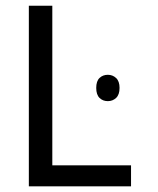

<svg xmlns="http://www.w3.org/2000/svg" viewBox="-20 -659 559 679"><path d="M82 0V-638.7H165V-74.2H443.4V0ZM320.3 -348.1Q320.3 -372.1 332 -383.3Q343.8 -394.5 361.3 -394.5Q378.4 -394.5 390.6 -383.1Q402.8 -371.6 402.8 -348.1Q402.8 -324.2 390.6 -312.7Q378.4 -301.3 361.3 -301.3Q343.8 -301.3 332 -312.7Q320.3 -324.2 320.3 -348.1Z"/></svg>

Font: XL-Viking
Style: Regular
Weight: 400
Foundry: Ascender Corporation
Version: Version 1.10 March 23, 2015